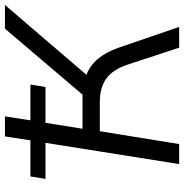

<svg xmlns="http://www.w3.org/2000/svg" viewBox="-4 -741 745 777"><g transform="rotate(-90 368.5 -352.5)"><path d="M93 0 179 -541H33L43 -602H189L205 -705H286L270 -602H415L405 -541H260L236 -391H374L641 -705H737L454 -375Q528 -348 564 -245L648 0H564L496 -207Q476 -268 439.5 -294.5Q403 -321 345 -321H226L174 0Z"/></g></svg>

Font: Mulish
Style: Italic
Weight: 400
Italic angle: -9°
Designer: Vernon Adams
Foundry: Vernon Adams
Version: Version 3.603; ttfautohint (v1.8.3)